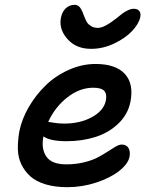

<svg xmlns="http://www.w3.org/2000/svg" viewBox="-20 -799 616 805"><path d="M361.8 -594.2Q301.3 -594.2 265.6 -632.3Q230 -670.4 233.9 -714.8Q237.3 -745.1 253.4 -762Q269.5 -778.8 293 -778.8Q307.6 -778.8 316.4 -766.4Q325.2 -753.9 334 -728Q339.8 -713.4 345.2 -704.8Q350.6 -696.3 362.3 -689.2Q374 -682.1 391.1 -682.1Q417 -682.1 466.8 -721.2Q485.4 -736.3 493.7 -742.7Q502 -749 515.6 -755.6Q529.3 -762.2 541 -762.2Q557.1 -762.2 564.5 -752.2Q571.8 -742.2 567.9 -726.1Q561.5 -698.2 533.4 -668.5Q505.4 -638.7 458.5 -616.5Q411.6 -594.2 361.8 -594.2ZM262.2 -14.2Q210.9 -14.2 171.6 -25.9Q132.3 -37.6 108.2 -58.8Q84 -80.1 69.8 -109.4Q55.7 -138.7 54.9 -173.6Q54.2 -208.5 61 -248Q71.3 -299.3 100.3 -349.6Q129.4 -399.9 170.9 -440.4Q212.4 -481 267.8 -505.9Q323.2 -530.8 380.9 -530.8Q464.4 -530.8 502.9 -489.7Q541.5 -448.7 526.9 -372.1Q516.1 -318.8 475.8 -280.5Q435.5 -242.2 379.9 -224.6Q324.2 -207 258.8 -207Q189.9 -207 162.1 -227.1Q151.9 -175.3 174.3 -142.6Q196.8 -109.9 257.8 -109.9Q297.4 -109.9 332.3 -118.4Q367.2 -127 390.1 -139.2Q413.1 -151.4 431.6 -163.6Q450.2 -175.8 464.8 -184.3Q479.5 -192.9 490.2 -192.9Q510.3 -192.9 518.8 -178.2Q527.3 -163.6 522.9 -141.1Q516.6 -111.3 479.7 -82.3Q442.9 -53.2 383.8 -33.7Q324.7 -14.2 262.2 -14.2ZM371.1 -431.2Q314 -431.2 262.5 -390.9Q210.9 -350.6 182.1 -288.1Q183.1 -288.1 205.3 -284.4Q227.5 -280.8 249 -280.8Q315.4 -280.8 365 -307.6Q414.6 -334.5 423.8 -377Q429.2 -404.8 417 -418Q404.8 -431.2 371.1 -431.2Z"/></svg>

Font: Shantell Sans Bouncy
Style: Italic
Weight: 500
Italic angle: -11.31°
Designer: Stephen Nixon, Anya Danilova, Shantell Martin
Foundry: Arrow Type
Version: Version 1.006;[9816181b4]